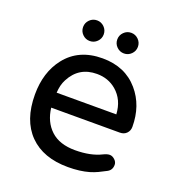

<svg xmlns="http://www.w3.org/2000/svg" viewBox="-126 -779 822 892"><g transform="rotate(20 285.0 -333.5)"><path d="M441 -101Q459 -110 472 -110Q485 -110 497 -99Q509 -88 509 -74Q509 -48 487.5 -36.5Q466 -25 449 -17Q432 -9 412 -3Q367 10 308 10Q185 10 117 -59Q49 -128 49 -255Q49 -365 106 -438Q170 -520 288 -520Q400 -520 465 -444Q526 -373 526 -268Q526 -249 513.5 -236Q501 -223 480 -223H141Q149 -155 192 -115Q235 -75 312 -75Q389 -75 441 -101ZM288 -443Q199 -443 158 -364Q143 -336 141 -297H436Q432 -368 384 -409Q344 -443 288 -443ZM203 -677Q224 -677 239 -662Q254 -647 254 -626Q254 -605 239 -590Q224 -575 203 -575Q182 -575 167 -590Q152 -605 152 -626Q152 -647 167 -662Q182 -677 203 -677ZM372 -677Q393 -677 408 -662Q423 -647 423 -626Q423 -605 408 -590Q393 -575 372 -575Q351 -575 336 -590Q321 -605 321 -626Q321 -647 336 -662Q351 -677 372 -677Z"/></g></svg>

Font: Varela Round
Style: Regular
Weight: 400
Designer: Joe Prince
Foundry: Joe Prince
Version: Version 1.000